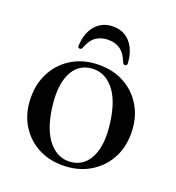

<svg xmlns="http://www.w3.org/2000/svg" viewBox="-122 -743 781 852"><g transform="rotate(20 269.0 -317.0)"><path d="M270.5 -463.5Q339.5 -463.5 392.2 -433.2Q445 -403 475.2 -349.2Q505.5 -295.5 505.5 -225Q505.5 -156.5 475 -103.2Q444.5 -50 390.5 -19.5Q336.5 11 266.5 11Q198 11 145.2 -19.2Q92.5 -49.5 62.5 -102.8Q32.5 -156 32.5 -226Q32.5 -295 62.8 -348.8Q93 -402.5 146.5 -433Q200 -463.5 270.5 -463.5ZM300 -16Q359.5 -23 387.2 -81.8Q415 -140.5 401 -242.5Q387 -345 343.2 -394.5Q299.5 -444 238 -437Q177 -429.5 150 -370.2Q123 -311 137 -210Q151 -109 195.2 -58.8Q239.5 -8.5 300 -16ZM269 -582Q235.5 -582 211.5 -565.5Q187.5 -549 173.5 -510.5Q169.5 -501.5 162.5 -501.5Q151.5 -501.5 153 -515.5Q157 -576.5 188.2 -610.8Q219.5 -645 269 -645Q318.5 -645 349.5 -610.8Q380.5 -576.5 385 -515.5Q386.5 -501.5 375 -501.5Q368 -501.5 364 -510.5Q350 -548 326.8 -565Q303.5 -582 269 -582Z"/></g></svg>

Font: Fraunces 72pt S000
Style: Regular
Weight: 400
Version: Version 1.000; ttfautohint (v1.8.3)